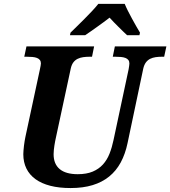

<svg xmlns="http://www.w3.org/2000/svg" viewBox="-20 -951 870 981"><path d="M377 -61Q422.4 -61 453.6 -74.2Q484.9 -87.4 505.9 -110.6Q526.9 -133.8 539.6 -165.8Q552.2 -197.8 560.1 -235.8L637.2 -597.2Q638.7 -605.5 639.9 -614.3Q641.1 -623 641.1 -627Q641.1 -637.7 635.7 -644.5Q630.4 -651.4 620.8 -655Q611.3 -658.7 597.9 -659.9Q584.5 -661.1 568.8 -661.1H556.2L566.9 -713.9H830.1L818.8 -661.1H806.2Q790 -661.1 774.9 -658.9Q759.8 -656.7 747.1 -650.4Q734.4 -644 725.3 -631.8Q716.3 -619.6 711.9 -600.1L631.8 -220.2Q620.1 -164.1 596.9 -121.1Q573.7 -78.1 537.8 -49.1Q502 -20 453.1 -5.1Q404.3 9.8 340.8 9.8Q282.2 9.8 237.3 -1.7Q192.4 -13.2 161.6 -35.4Q130.9 -57.6 115 -89.8Q99.1 -122.1 99.1 -163.1Q99.1 -170.9 100.1 -182.6Q101.1 -194.3 102.5 -206.8Q104 -219.2 106 -231.2Q107.9 -243.2 109.9 -252L183.1 -592.8Q189 -619.6 189 -627Q189 -637.7 183.6 -644.5Q178.2 -651.4 168.7 -655Q159.2 -658.7 146 -659.9Q132.8 -661.1 117.2 -661.1H104L115.2 -713.9H460.9L450.2 -661.1H437Q420.4 -661.1 405 -658.9Q389.6 -656.7 377 -650.6Q364.3 -644.5 355.2 -632.8Q346.2 -621.1 341.8 -602.1L266.1 -250Q264.2 -241.2 262 -230.5Q259.8 -219.7 258.1 -208.3Q256.3 -196.8 255.1 -185.1Q253.9 -173.3 253.9 -163.1Q253.9 -112.8 285.2 -86.9Q316.4 -61 377 -61ZM340.3 -784.2Q355 -798.3 373.5 -816.7Q392.1 -835 411.6 -854.5Q431.2 -874 449.7 -893.8Q468.3 -913.6 482.4 -931.2H617.2Q623.5 -915.5 633.3 -896Q643.1 -876.5 654.1 -856.4Q665 -836.4 675.8 -817.4Q686.5 -798.3 695.3 -784.2L692.4 -771H629.4Q620.6 -779.3 608.9 -790.5Q597.2 -801.8 585 -814Q572.8 -826.2 560.8 -838.4Q548.8 -850.6 540 -860.8Q526.9 -850.6 510.3 -838.4Q493.7 -826.2 476.6 -814Q459.5 -801.8 443.4 -790.5Q427.2 -779.3 415 -771H337.4Z"/></svg>

Font: Droid Serif
Style: Bold Italic
Weight: 700
Italic angle: -12°
Designer: Monotype Design team
Foundry: Monotype Imaging Inc.
Version: Version 1.03